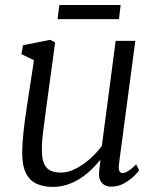

<svg xmlns="http://www.w3.org/2000/svg" viewBox="-20 -722 617 752"><path d="M187 10Q151 10 124 -2Q97 -14 82 -43Q67 -72 67 -123Q67 -140.5 68.2 -161.2Q69.5 -182 72 -205Q74.5 -228 77.5 -251.2Q80.5 -274.5 84 -296L113 -486L64 -510L70 -545L177 -566L196 -556L160 -292Q157.5 -270.5 154.8 -250.5Q152 -230.5 149.5 -211.5Q147 -192.5 145.5 -173.8Q144 -155 144 -136Q144 -99 153.2 -79.5Q162.5 -60 179.5 -53Q196.5 -46 219 -46Q247.5 -46 277.5 -61.8Q307.5 -77.5 334.2 -101.5Q361 -125.5 379 -151L433 -562H510L446 -80Q443.5 -61.5 447.5 -52.8Q451.5 -44 459 -44Q469 -44 482 -52Q495 -60 513 -78L525 -55Q521 -48.5 505.5 -33Q490 -17.5 466.8 -4.2Q443.5 9 416 9Q389 9 376.5 -9Q364 -27 369 -57Q369 -58.5 369.5 -62.5Q370 -66.5 370.8 -72Q371.5 -77.5 372 -83.2Q372.5 -89 373 -94L372 -95Q356.5 -75.5 337 -56.8Q317.5 -38 294 -23Q270.5 -8 243.8 1Q217 10 187 10ZM212.5 -702.5H452.5L446 -647H205.5Z"/></svg>

Font: Merriweather 7pt Light
Style: Italic
Weight: 300
Italic angle: -7.8°
Designer: Eben Sorkin
Foundry: Eben Sorkin
Version: Version 2.200;gftools[0.9.31]